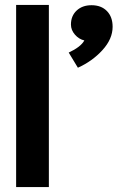

<svg xmlns="http://www.w3.org/2000/svg" viewBox="-20 -754 474 774"><path d="M45 -734H177V0H45ZM257 -542Q306 -565 320 -591Q298 -596 282 -614.5Q266 -633 266 -655Q266 -690 289 -711.5Q312 -733 349 -733Q388 -733 411 -709.5Q434 -686 434 -646Q434 -597 393 -552Q352 -507 294 -481Z"/></svg>

Font: Niramit
Style: Bold
Weight: 700
Designer: Katatrad Aksorn Co.,Ltd.
Foundry: Cadson Demak Co.,Ltd.
Version: Version 1.001; ttfautohint (v1.6)